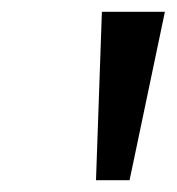

<svg xmlns="http://www.w3.org/2000/svg" viewBox="-20 -698 300 326"><path d="M260 -678H153L143 -392H200Z"/></svg>

Font: Falling Sky
Style: LightObl
Weight: 400
Designer: Paul D. Hunt
Foundry: Adobe Systems Incorporated
Version: Version 1.02